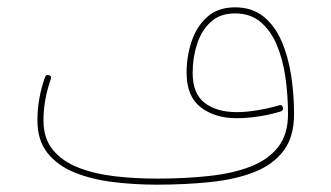

<svg xmlns="http://www.w3.org/2000/svg" viewBox="-20 -503 908 526"><path d="M82.5 -173.3Q82.5 -233.4 103.5 -292Q106.4 -299.8 114.7 -296.9Q122.1 -293.9 119.1 -286.1Q99.1 -229 99.1 -173.3Q99.1 -123.5 125.2 -92Q151.4 -60.5 195.6 -43.5Q239.7 -26.4 295.2 -20Q350.6 -13.7 409.2 -13.7Q486.3 -13.7 552 -20.8Q617.7 -27.8 666.3 -46.6Q714.8 -65.4 741.9 -100.1Q769 -134.8 769 -189.9Q769 -241.7 762 -291Q754.9 -340.3 738.3 -379.9Q721.7 -419.4 693.6 -442.9Q665.5 -466.3 624 -466.3Q583 -466.3 557.4 -442.9Q531.7 -419.4 519.8 -382.1Q507.8 -344.7 507.8 -303.7Q507.8 -246.1 541 -220.9Q574.2 -195.8 628.4 -195.8Q655.3 -195.8 686.5 -201.2Q717.8 -206.5 744.6 -214.4Q752.9 -217.3 754.9 -208.5Q756.8 -200.2 749.5 -197.8Q721.2 -189 689 -184.1Q656.7 -179.2 628.4 -179.2Q568.8 -179.2 530 -209Q491.2 -238.8 491.2 -303.7Q491.2 -348.6 504.9 -389.6Q518.6 -430.7 547.9 -456.8Q577.1 -482.9 624 -482.9Q670.4 -482.9 701.7 -457.8Q732.9 -432.6 751.2 -390.6Q769.5 -348.6 777.6 -296.4Q785.6 -244.1 785.6 -189.9Q785.6 -128.4 757.1 -90.3Q728.5 -52.2 677.5 -32Q626.5 -11.7 557.9 -4.4Q489.3 2.9 409.2 2.9Q348.6 2.9 290.5 -4.2Q232.4 -11.2 185.3 -30Q138.2 -48.8 110.4 -83.5Q82.5 -118.2 82.5 -173.3Z"/></svg>

Font: Mikhak Thin
Style: Regular
Weight: 100
Designer: Amin Abedi
Version: Version 3.3